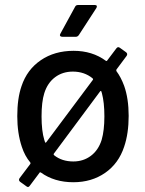

<svg xmlns="http://www.w3.org/2000/svg" viewBox="-20 -720 578 767"><path d="M494 -257Q494 -187 476 -134Q454 -67 400 -29.5Q346 8 273 8Q197 8 143 -31Q139 -33 138 -30L99 22Q93 31 85 24L60 6Q53 0 58 -8L101 -65Q103 -68 101 -71Q79 -97 67 -134Q49 -188 49 -256Q49 -327 66 -376Q88 -442 143 -479.5Q198 -517 274 -517Q349 -517 403 -477Q407 -475 408 -478L445 -527Q451 -535 459 -529L484 -511Q491 -505 486 -497L445 -442Q444 -439 445 -436Q463 -412 476 -377Q494 -326 494 -257ZM160 -152Q161 -148 165 -152L351 -401Q353 -404 350 -407Q317 -434 271 -434Q230 -434 200 -411.5Q170 -389 157 -348Q146 -313 146 -255Q146 -197 157 -161ZM397 -255Q397 -311 387 -348L385 -354Q384 -359 380 -355L195 -106Q193 -103 196 -100Q227 -75 273 -75Q313 -75 343 -97.5Q373 -120 386 -161Q397 -199 397 -255ZM292 -700H359Q365 -700 366.5 -696.5Q368 -693 365 -688L295 -580Q290 -573 283 -573H229Q223 -573 220.5 -576.5Q218 -580 221 -585L280 -693Q283 -700 292 -700Z"/></svg>

Font: BarlowMedium
Style: Regular
Weight: 500
Designer: Jeremy Tribby
Foundry: Tribby Type
Version: Version 1.422